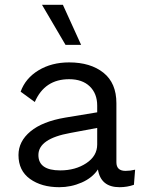

<svg xmlns="http://www.w3.org/2000/svg" viewBox="-20 -770 606 800"><path d="M318 -583H253L155 -750H242ZM503 -58Q523 -58 543 -63L538 0Q510 10 478 10Q400 10 388 -64Q365 -29 320.5 -9.5Q276 10 227 10Q153 10 105 -24.5Q57 -59 57 -124Q57 -181 107 -222.5Q157 -264 252 -280L385 -302V-330Q385 -380 354 -410Q323 -440 268 -440Q166 -440 125 -345L66 -388Q86 -444 140.5 -477Q195 -510 268 -510Q357 -510 411 -467Q465 -424 465 -340V-94Q465 -58 503 -58ZM231 -60Q294 -60 339.5 -90Q385 -120 385 -168V-237L273 -216Q140 -192 140 -124Q140 -60 231 -60Z"/></svg>

Font: Work Sans
Style: Regular
Weight: 400
Designer: Wei Huang
Foundry: Wei Huang
Version: Version 1.032;PS 001.032;hotconv 1.0.70;makeotf.lib2.5.58329